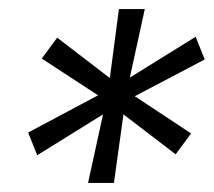

<svg xmlns="http://www.w3.org/2000/svg" viewBox="-20 -770 471 423"><path d="M42 -478 196 -560 72 -641 106 -687 222 -598 242 -750H299L266 -599L411 -689L431 -639L277 -558L401 -476L367 -430L252 -518L231 -367H174L207 -518L62 -428Z"/></svg>

Font: Cabin VF Beta
Style: Italic
Weight: 400
Italic angle: -7°
Designer: Pablo Impallari
Foundry: Pablo Impallari. http://www.impallari.com Igino Marini. http://www.ikern.com
Version: Version 2.300